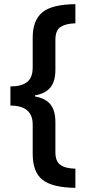

<svg xmlns="http://www.w3.org/2000/svg" viewBox="-20 -739 415 922"><path d="M342 163Q233 162 185 125Q137 88 137 0V-141Q137 -232 30 -232V-324Q83 -324 110 -345Q137 -366 137 -415V-558Q137 -641 183 -679.5Q229 -718 342 -719V-627Q297 -626 271.5 -610Q246 -594 246 -548V-404Q246 -349 222.5 -319.5Q199 -290 148 -281V-276Q201 -266 223.5 -236Q246 -206 246 -153V-8Q246 35 269.5 52.5Q293 70 342 71Z"/></svg>

Font: Noto Sans Myanmar UI Condensed SemiBold
Style: Regular
Weight: 600
Width: 3
Designer: Monotype Design Team
Foundry: Monotype Imaging Inc.
Version: Version 2.103; ttfautohint (v1.8.4.7-5d5b)